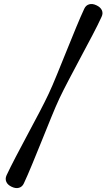

<svg xmlns="http://www.w3.org/2000/svg" viewBox="-20 -789 542 965"><path d="M278.5 -294Q260.5 -255.5 237.5 -199Q214.5 -142.5 189.5 -80.5Q164.5 -18.5 141.2 37.8Q118 94 100 132.5Q92 150 75.5 154.8Q59 159.5 39 150Q18.5 140.5 11.8 125Q5 109.5 13 92Q31 53.5 59.2 -0.5Q87.5 -54.5 119 -113.5Q150.5 -172.5 178.8 -226.2Q207 -280 225 -318.5Q243 -357 266 -413.5Q289 -470 314 -531.8Q339 -593.5 362.2 -650Q385.5 -706.5 403.5 -745Q411.5 -762.5 428 -767.2Q444.5 -772 464.5 -762.5Q485 -753 492 -737.5Q499 -722 490.5 -704.5Q473 -666 444.5 -611.8Q416 -557.5 384.5 -498.8Q353 -440 324.8 -386Q296.5 -332 278.5 -294Z"/></svg>

Font: Fraunces 9pt S000 SemiBold
Style: Regular
Weight: 600
Version: Version 1.000; ttfautohint (v1.8.3)